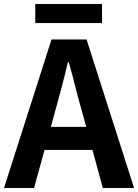

<svg xmlns="http://www.w3.org/2000/svg" viewBox="-24 -938 689 958"><path d="M-4 0 233 -741H408L645 0H489L384 -386Q367 -444 351.5 -506.5Q336 -569 319 -628H315Q301 -568 284.5 -506Q268 -444 252 -386L146 0ZM143 -190V-305H495V-190ZM152 -823V-918H485V-823Z"/></svg>

Font: Noto Sans KR
Style: Bold
Weight: 700
Designer: Ryoko NISHIZUKA  (kana, bopomofo & ideographs); Paul D. Hunt (Latin, Greek & Cyrillic); Sandoll Communications , Soo-you
Foundry: Adobe
Version: Version 2.004-H2;hotconv 1.0.118;makeotfexe 2.5.65603